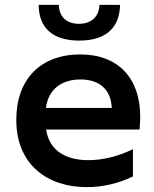

<svg xmlns="http://www.w3.org/2000/svg" viewBox="-20 -764 634 790"><path d="M337 6C402 6 467 -9 527 -38V-150C462 -119 400 -105 344 -105C247 -105 182 -147 170 -231H554C556 -249 557 -266 557 -283C557 -441 468 -540 310 -540C147 -540 47 -438 47 -271C47 -84 178 6 337 6ZM440 -320H169C179 -398 235 -437 311 -437C384 -437 436 -401 440 -320ZM306 -597C413 -597 472 -647 474 -744H389C388 -696 356 -666 305 -666C253 -666 223 -696 222 -744H139C140 -647 199 -597 306 -597Z"/></svg>

Font: Chess Sans SemiBold
Style: Regular
Weight: 600
Designer: Wolf Bōese
Foundry: Wolf Bōese
Version: Version 7.223;Glyphs 3.3 (3306)